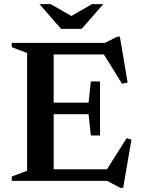

<svg xmlns="http://www.w3.org/2000/svg" viewBox="-20 -878 686 932"><path d="M37 0V-21L111.5 -49V-621L37 -649V-670H489.5L549 -700H562L599.5 -477.5L572.5 -471.5L484.5 -613.5H240.5V-379.5H410L421 -482.5H465.5V-220.5H421L410 -323.5H240.5V-56.5H499.5L594.5 -207L618 -200.5L578 34H564.5L500.5 0ZM481.5 -858 376.5 -738H276.5L171.5 -858H226L326.5 -800.5L427 -858Z"/></svg>

Font: Newsreader Text SemiBold
Style: Regular
Weight: 600
Designer: Hugues Gentile
Foundry: Production Type
Version: Version 1.001